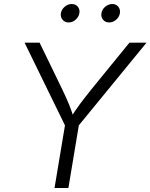

<svg xmlns="http://www.w3.org/2000/svg" viewBox="-20 -941 753 961"><path d="M252.9 0 305.2 -313.5 103 -727.5H178.2L293.5 -489.7Q311 -453.1 325.4 -418.7Q339.8 -384.3 353 -337.4H325.2Q354 -385.3 379.9 -419.9Q405.8 -454.6 434.1 -489.7L627.9 -727.5H713.4L374.5 -313.5L322.3 0ZM526.4 -828.6Q507.3 -828.6 495.8 -842.3Q484.4 -856 487.8 -875Q490.7 -894 506.8 -907.5Q522.9 -920.9 542 -920.9Q561 -920.9 572 -907.5Q583 -894 580.1 -875Q577.1 -856 561.3 -842.3Q545.4 -828.6 526.4 -828.6ZM323.2 -828.6Q304.2 -828.6 293 -842.3Q281.7 -856 284.7 -875Q288.1 -894 304 -907.5Q319.8 -920.9 339.4 -920.9Q358.4 -920.9 369.4 -907.5Q380.4 -894 377.4 -875Q374 -856 358.4 -842.3Q342.8 -828.6 323.2 -828.6Z"/></svg>

Font: Inter Light
Style: Italic
Weight: 300
Italic angle: -9.3988°
Designer: Rasmus Andersson
Foundry: rsms
Version: Version 4.001;git-66647c0bb